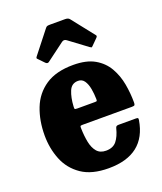

<svg xmlns="http://www.w3.org/2000/svg" viewBox="-144 -863 824 975"><g transform="rotate(-20 267.5 -376.0)"><path d="M25 -250Q25 -330 50.5 -395.2Q76 -460.5 133 -499Q190 -537.5 283.5 -537.5Q354.5 -537.5 398.8 -512Q443 -486.5 467 -444.5Q491 -402.5 500 -352.5Q509 -302.5 509 -253Q509 -242 506 -238.8Q503 -235.5 491.5 -235.5H224Q214 -235.5 212.5 -232.5Q211 -229.5 211.5 -220.5Q212.5 -179.5 219.2 -145.8Q226 -112 243.2 -91.5Q260.5 -71 292.5 -71Q330.5 -71 349.8 -95Q369 -119 379.5 -161Q381 -167 384.5 -170Q388 -173 396.5 -173H489Q499 -173 501 -170.8Q503 -168.5 502 -160.5Q473 17.5 275 17.5Q184 17.5 129 -20.2Q74 -58 49.5 -119Q25 -180 25 -250ZM227 -322.5H321.5Q331.5 -322.5 333.2 -324Q335 -325.5 335 -334.5Q334.5 -363.5 329.5 -390.8Q324.5 -418 312.5 -435.5Q300.5 -453 279 -453Q243.5 -453 229.8 -419.2Q216 -385.5 213.5 -339Q213 -329 214 -325.8Q215 -322.5 227 -322.5ZM154.5 -596.5 126.5 -625.5Q120.5 -631 120.5 -633.5Q120.5 -636 125 -642L219 -761.5Q223.5 -767.5 229.2 -768.8Q235 -770 245.5 -770H325Q341 -770 348 -761.5L444 -640Q449.5 -634.5 441 -626L409.5 -594.5Q404 -589 402 -589.2Q400 -589.5 393.5 -594L296 -666.5Q283 -676 271 -667L172.5 -593.5Q164 -587.5 154.5 -596.5Z"/></g></svg>

Font: Besley* Narrow Heavy
Style: Regular
Weight: 800
Width: 4
Designer: Owen Earl
Foundry: indestructible type*
Version: Version 3.000; ttfautohint (v1.8.3)